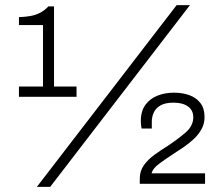

<svg xmlns="http://www.w3.org/2000/svg" viewBox="-20 -718 874 750"><path d="M124 12 670 -698H722L176 12ZM526 0V-20Q526 -50 542 -72.5Q558 -95 583.5 -113.5Q609 -132 635 -148Q674 -174 704.5 -200Q735 -226 735 -260Q735 -287 714.5 -302Q694 -317 658 -317Q625 -317 606.5 -306Q588 -295 580.5 -278Q573 -261 573 -244V-216H533Q532 -221 531 -229Q530 -237 530 -244Q530 -284 548 -308.5Q566 -333 595.5 -344.5Q625 -356 660 -356Q692 -356 719 -346.5Q746 -337 762.5 -316Q779 -295 779 -260Q779 -235 767.5 -214Q756 -193 737.5 -175.5Q719 -158 697 -143Q675 -128 653 -114Q624 -95 600.5 -77.5Q577 -60 572 -41H781V0ZM54 -340V-380H148V-620H54V-651Q79 -652 99 -655.5Q119 -659 136.5 -668Q154 -677 169 -693H191V-380H279V-340Z"/></svg>

Font: Archivo Thin
Style: Regular
Weight: 250
Designer: Hector Gatti
Foundry: Omnibus-Type
Version: Version 2.001